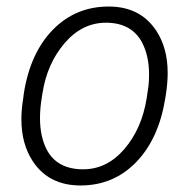

<svg xmlns="http://www.w3.org/2000/svg" viewBox="-20 -558 563 588"><path d="M226.5 10Q129.5 10 80.5 -64Q45.5 -117 45.5 -193Q45.5 -223 51 -256L53 -272Q72.5 -396 142 -467Q211.5 -538 313 -538Q409.5 -538 458.5 -464Q493.5 -411 493.5 -335Q493.5 -305 488.5 -272L486 -256Q466 -132.5 396.8 -61.2Q327.5 10 226.5 10ZM234.5 -39.5Q307.5 -39.5 360.8 -101.5Q414 -163.5 429 -256Q433 -280 434.8 -295.2Q436.5 -310.5 436.5 -330Q436.5 -387 415 -428Q383 -488 305 -488.5Q231.5 -488.5 177.8 -425.8Q124 -363 110 -272L107.5 -256Q102.5 -224.5 102.5 -196Q102.5 -139.5 123.5 -99Q155.5 -39.5 234.5 -39.5Z"/></svg>

Font: Roberto Sans Light
Style: Italic
Weight: 300
Italic angle: -11°
Designer: Google
Version: Version 1.00;June 11, 2020;FontCreator 12.0.0.2522 64-bit; t